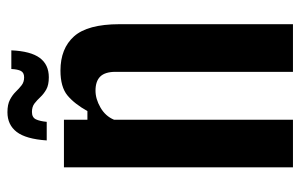

<svg xmlns="http://www.w3.org/2000/svg" viewBox="-162 -626 788 503"><g transform="rotate(-90 231.5 -374.0)"><path d="M45.1 0V-600H169.9V-538.5H192.5Q211.4 -572.4 233.5 -590.8Q255.7 -609.1 298.6 -609.1Q356.4 -609.1 388.2 -573.6Q419.9 -538.1 420.1 -455.2V0H295.3V-465.6Q295.1 -492.5 282.9 -504.9Q270.7 -517.3 246.1 -517.3Q224.3 -517.3 201.8 -504.3Q179.2 -491.3 169.9 -468.9V0ZM302.7 -737.8H351.6Q349.4 -687.1 331.8 -663.3Q314.2 -639.6 281.1 -639.6Q261 -639.6 249.2 -646.2Q237.4 -652.9 229.2 -661.7Q221 -670.5 212.5 -677.1Q203.9 -683.8 190.2 -683.8Q175.9 -683.8 170.9 -673.5Q166 -663.2 164.3 -645.1H115.6Q119.3 -699.6 137.9 -723.8Q156.5 -748 189.5 -748Q209.8 -748 222.3 -741.4Q234.7 -734.9 243.2 -726.2Q251.7 -717.4 260.1 -710.9Q268.5 -704.3 280.9 -704.3Q293.1 -704.3 297.6 -712.7Q302 -721.2 302.7 -737.8Z"/></g></svg>

Font: Big Shoulders Display SC Thin
Style: Regular
Weight: 100
Designer: Patric King
Foundry: XO Type Co
Version: Version 2.002